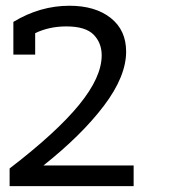

<svg xmlns="http://www.w3.org/2000/svg" viewBox="-20 -635 578 655"><path d="M435.9 0H12.8V-60.3Q173.1 -183.3 250 -277.6Q326.9 -371.8 326.9 -446.2Q326.9 -488.5 299.4 -516.7Q271.8 -544.9 206.4 -544.9Q147.4 -544.9 100 -521.8V-448.7H25.6V-560.3Q116.7 -615.4 216.7 -615.4Q305.1 -615.4 357.7 -573.7Q410.3 -532.1 410.3 -459Q410.3 -374.4 334.6 -274.4Q259 -174.4 128.2 -70.5H435.9Z"/></svg>

Font: Slabo 13px
Style: Regular
Weight: 400
Designer: John Hudson
Foundry: Tiro Typeworks Ltd.
Version: Version 1.02 Build 005a